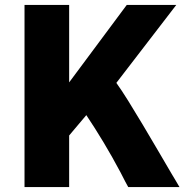

<svg xmlns="http://www.w3.org/2000/svg" viewBox="-20 -763 753 783"><path d="M80 0V-743H262V-427L497 -743H699L454.5 -425Q475 -396.5 502.8 -352Q530.5 -307.5 561.5 -255.5Q592.5 -203.5 623.2 -151Q654 -98.5 680 -54Q688.5 -40.5 696.2 -27Q704 -13.5 712 0H503Q497 -10 490.5 -23Q484 -36 472 -59Q437.5 -124 402.5 -182.2Q367.5 -240.5 332 -293.5L262 -210.5V0Z"/></svg>

Font: Merriweather Sans Black
Style: Regular
Weight: 900
Designer: Eben Sorkin
Foundry: Eben Sorkin
Version: Version 1.008; ttfautohint (v1.7.19-72a1) -l 8 -r 50 -G 200 